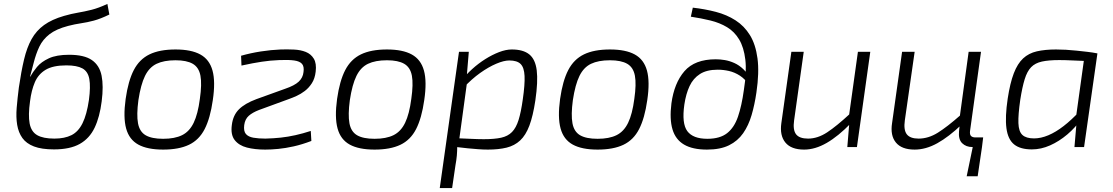

<svg xmlns="http://www.w3.org/2000/svg" viewBox="-20 -749 5667 978"><path d="M255 12Q192 12 153 -3Q114 -18 94 -46Q74 -74 67.5 -113Q61 -152 65 -200Q69 -248 76 -303Q88 -385 102.5 -446Q117 -507 141 -550Q165 -593 204.5 -621.5Q244 -650 306 -668Q344 -679 377 -684.5Q410 -690 446 -699Q482 -708 527 -729L537 -675Q492 -653 458 -644Q424 -635 393 -630.5Q362 -626 327 -617Q266 -601 232 -574.5Q198 -548 180.5 -511.5Q163 -475 151 -427Q147 -411 142 -392.5Q137 -374 133 -359H135Q147 -382 168.5 -408Q190 -434 229 -452Q268 -470 332 -470Q409 -470 448 -443Q487 -416 497.5 -363.5Q508 -311 498 -233Q488 -153 462 -98.5Q436 -44 386.5 -16Q337 12 255 12ZM257 -43Q309 -43 344 -60.5Q379 -78 400.5 -121.5Q422 -165 433 -240Q442 -308 435 -346.5Q428 -385 400 -400.5Q372 -416 318 -416Q250 -416 212.5 -393.5Q175 -371 157.5 -330Q140 -289 133 -233Q123 -162 131 -120Q139 -78 169.5 -60.5Q200 -43 257 -43Z M874 -497Q954 -497 1000.5 -471.5Q1047 -446 1062.5 -389.5Q1078 -333 1064 -239Q1051 -147 1022.5 -91.5Q994 -36 942.5 -11.5Q891 13 811 13Q731 13 684.5 -12.5Q638 -38 622.5 -94.5Q607 -151 620 -245Q633 -337 661.5 -392Q690 -447 741.5 -472Q793 -497 874 -497ZM874 -442Q815 -442 777.5 -424Q740 -406 718.5 -362Q697 -318 685 -239Q675 -164 683 -121Q691 -78 722 -60Q753 -42 811 -42Q870 -42 907.5 -60.5Q945 -79 966.5 -123.5Q988 -168 998 -245Q1009 -321 1001 -363.5Q993 -406 962 -424Q931 -442 874 -442Z M1410 -497Q1444 -498 1477.5 -496.5Q1511 -495 1537.5 -484.5Q1564 -474 1578.5 -450Q1593 -426 1588 -384Q1584 -349 1568.5 -325Q1553 -301 1532.5 -285.5Q1512 -270 1491 -260.5Q1470 -251 1453 -245L1300 -189Q1266 -176 1247 -159Q1228 -142 1224 -112Q1220 -81 1232.5 -66.5Q1245 -52 1271 -47.5Q1297 -43 1332 -43Q1373 -44 1410 -48Q1447 -52 1485 -60.5Q1523 -69 1563 -82L1566 -31Q1519 -13 1476.5 -3.5Q1434 6 1397.5 9.5Q1361 13 1331 13Q1278 13 1237.5 2.5Q1197 -8 1175.5 -35.5Q1154 -63 1161 -113Q1167 -162 1197 -192Q1227 -222 1286 -244L1433 -297Q1480 -313 1501.5 -333Q1523 -353 1526 -382Q1530 -410 1518.5 -423.5Q1507 -437 1478.5 -441Q1450 -445 1403 -443Q1379 -442 1357 -440Q1335 -438 1313 -434.5Q1291 -431 1266 -426.5Q1241 -422 1210 -415L1208 -465Q1257 -479 1309 -487Q1361 -495 1410 -497Z M1951 -497Q2031 -497 2077.5 -471.5Q2124 -446 2139.5 -389.5Q2155 -333 2141 -239Q2128 -147 2099.5 -91.5Q2071 -36 2019.5 -11.5Q1968 13 1888 13Q1808 13 1761.5 -12.5Q1715 -38 1699.5 -94.5Q1684 -151 1697 -245Q1710 -337 1738.5 -392Q1767 -447 1818.5 -472Q1870 -497 1951 -497ZM1951 -442Q1892 -442 1854.5 -424Q1817 -406 1795.5 -362Q1774 -318 1762 -239Q1752 -164 1760 -121Q1768 -78 1799 -60Q1830 -42 1888 -42Q1947 -42 1984.5 -60.5Q2022 -79 2043.5 -123.5Q2065 -168 2075 -245Q2086 -321 2078 -363.5Q2070 -406 2039 -424Q2008 -442 1951 -442Z M2587 -497Q2645 -497 2676 -472Q2707 -447 2714 -390.5Q2721 -334 2707 -238Q2695 -158 2676.5 -109Q2658 -60 2629.5 -33.5Q2601 -7 2560.5 3Q2520 13 2465 13Q2441 13 2415.5 11Q2390 9 2363 6.5Q2336 4 2310 0.5Q2284 -3 2260 -7L2279 -46Q2333 -44 2374 -42Q2415 -40 2444 -40Q2498 -40 2532.5 -47.5Q2567 -55 2588 -76.5Q2609 -98 2621.5 -138Q2634 -178 2643 -243Q2654 -319 2652 -362Q2650 -405 2632 -423Q2614 -441 2574 -441Q2547 -441 2508 -424.5Q2469 -408 2426 -377.5Q2383 -347 2341 -302L2330 -338Q2354 -369 2385.5 -397.5Q2417 -426 2452 -448Q2487 -470 2522 -483.5Q2557 -497 2587 -497ZM2368 -485 2358 -366 2363 -360 2317 -22 2309 -5Q2309 21 2307 43.5Q2305 66 2300 93L2283 209H2220L2318 -485Z M3087 -497Q3167 -497 3213.5 -471.5Q3260 -446 3275.5 -389.5Q3291 -333 3277 -239Q3264 -147 3235.5 -91.5Q3207 -36 3155.5 -11.5Q3104 13 3024 13Q2944 13 2897.5 -12.5Q2851 -38 2835.5 -94.5Q2820 -151 2833 -245Q2846 -337 2874.5 -392Q2903 -447 2954.5 -472Q3006 -497 3087 -497ZM3087 -442Q3028 -442 2990.5 -424Q2953 -406 2931.5 -362Q2910 -318 2898 -239Q2888 -164 2896 -121Q2904 -78 2935 -60Q2966 -42 3024 -42Q3083 -42 3120.5 -60.5Q3158 -79 3179.5 -123.5Q3201 -168 3211 -245Q3222 -321 3214 -363.5Q3206 -406 3175 -424Q3144 -442 3087 -442Z M3509 -710Q3571 -703 3626.5 -688.5Q3682 -674 3726.5 -645.5Q3771 -617 3800 -570Q3829 -523 3838.5 -451.5Q3848 -380 3833 -278Q3824 -216 3808.5 -163Q3793 -110 3765.5 -70.5Q3738 -31 3693.5 -9Q3649 13 3581 13Q3508 13 3464.5 -12.5Q3421 -38 3405.5 -90Q3390 -142 3400 -222Q3414 -326 3466.5 -386.5Q3519 -447 3626 -447Q3648 -447 3672 -443Q3696 -439 3720.5 -428Q3745 -417 3766.5 -396.5Q3788 -376 3806 -341L3798 -313Q3776 -346 3749 -363.5Q3722 -381 3693 -387.5Q3664 -394 3636 -394Q3580 -394 3545.5 -372Q3511 -350 3492.5 -310.5Q3474 -271 3466 -217Q3452 -120 3481 -81Q3510 -42 3583 -42Q3647 -42 3683.5 -70.5Q3720 -99 3739 -154.5Q3758 -210 3769 -290Q3784 -383 3776.5 -445.5Q3769 -508 3745 -548Q3721 -588 3683.5 -610.5Q3646 -633 3599 -644.5Q3552 -656 3499 -664Z M4074 -485 4025 -136Q4018 -87 4035 -65Q4052 -43 4096 -43Q4145 -43 4193.5 -75Q4242 -107 4310 -170L4315 -122Q4250 -55 4191 -21Q4132 13 4076 13Q4010 13 3980.5 -23Q3951 -59 3960 -122L4011 -485ZM4413 -485 4345 0H4296L4307 -133L4303 -148L4350 -485Z M4639 -485 4589 -136Q4582 -87 4599 -65Q4616 -43 4659 -43Q4709 -43 4757 -73Q4805 -103 4873 -163L4879 -115Q4813 -52 4754.5 -19.5Q4696 13 4639 13Q4573 13 4543.5 -23Q4514 -59 4524 -122L4575 -485ZM4937 -10 4982 0 4960 149H4904ZM4977 -485 4921 -81Q4919 -63 4926.5 -56Q4934 -49 4948 -49H4988L4982 0H4933Q4901 0 4881 -19.5Q4861 -39 4865 -81L4870 -125L4867 -141L4914 -485Z M5359 -497Q5384 -497 5410 -495.5Q5436 -494 5464 -491Q5492 -488 5518.5 -485Q5545 -482 5570 -477L5542 -437Q5488 -439 5446.5 -441Q5405 -443 5376 -443Q5322 -443 5287.5 -435.5Q5253 -428 5232.5 -407Q5212 -386 5199.5 -345.5Q5187 -305 5177 -241Q5166 -165 5167.5 -122Q5169 -79 5188 -61.5Q5207 -44 5247 -44Q5282 -44 5320 -60Q5358 -76 5398 -107Q5438 -138 5479 -182L5490 -146Q5459 -100 5417 -64.5Q5375 -29 5329 -8.5Q5283 12 5236 12Q5177 12 5145.5 -13.5Q5114 -39 5106.5 -96Q5099 -153 5113 -247Q5125 -326 5144 -375.5Q5163 -425 5191.5 -451.5Q5220 -478 5261.5 -487.5Q5303 -497 5359 -497ZM5506 -477H5570L5502 0H5453L5463 -117L5457 -124Z"/></svg>

Font: Exo 2 Light
Style: Italic
Weight: 300
Italic angle: -8°
Designer: Natanael Gama
Foundry: Natanael Gama
Version: Version 2.010